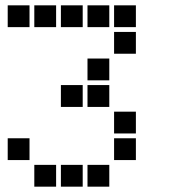

<svg xmlns="http://www.w3.org/2000/svg" viewBox="-20 -711 640 722"><path d="M10 -691Q9 -691 9 -691Q9 -691 9 -690V-610Q9 -609 9 -609Q9 -609 10 -609H90Q91 -609 91 -609Q91 -609 91 -610V-690Q91 -691 91 -691Q91 -691 90 -691ZM110 -691Q109 -691 109 -691Q109 -691 109 -690V-610Q109 -609 109 -609Q109 -609 110 -609H190Q191 -609 191 -609Q191 -609 191 -610V-690Q191 -691 191 -691Q191 -691 190 -691ZM210 -691Q209 -691 209 -691Q209 -691 209 -690V-610Q209 -609 209 -609Q209 -609 210 -609H290Q291 -609 291 -609Q291 -609 291 -610V-690Q291 -691 291 -691Q291 -691 290 -691ZM310 -691Q309 -691 309 -691Q309 -691 309 -690V-610Q309 -609 309 -609Q309 -609 310 -609H390Q391 -609 391 -609Q391 -609 391 -610V-690Q391 -691 391 -691Q391 -691 390 -691ZM410 -691Q409 -691 409 -691Q409 -691 409 -690V-610Q409 -609 409 -609Q409 -609 410 -609H490Q491 -609 491 -609Q491 -609 491 -610V-690Q491 -691 491 -691Q491 -691 490 -691ZM410 -591Q409 -591 409 -591Q409 -591 409 -590V-510Q409 -509 409 -509Q409 -509 410 -509H490Q491 -509 491 -509Q491 -509 491 -510V-590Q491 -591 491 -591Q491 -591 490 -591ZM310 -491Q309 -491 309 -491Q309 -491 309 -490V-410Q309 -409 309 -409Q309 -409 310 -409H390Q391 -409 391 -409Q391 -409 391 -410V-490Q391 -491 391 -491Q391 -491 390 -491ZM210 -391Q209 -391 209 -391Q209 -391 209 -390V-310Q209 -309 209 -309Q209 -309 210 -309H290Q291 -309 291 -309Q291 -309 291 -310V-390Q291 -391 291 -391Q291 -391 290 -391ZM310 -391Q309 -391 309 -391Q309 -391 309 -390V-310Q309 -309 309 -309Q309 -309 310 -309H390Q391 -309 391 -309Q391 -309 391 -310V-390Q391 -391 391 -391Q391 -391 390 -391ZM410 -291Q409 -291 409 -291Q409 -291 409 -290V-210Q409 -209 409 -209Q409 -209 410 -209H490Q491 -209 491 -209Q491 -209 491 -210V-290Q491 -291 491 -291Q491 -291 490 -291ZM10 -191Q9 -191 9 -191Q9 -191 9 -190V-110Q9 -109 9 -109Q9 -109 10 -109H90Q91 -109 91 -109Q91 -109 91 -110V-190Q91 -191 91 -191Q91 -191 90 -191ZM410 -191Q409 -191 409 -191Q409 -191 409 -190V-110Q409 -109 409 -109Q409 -109 410 -109H490Q491 -109 491 -109Q491 -109 491 -110V-190Q491 -191 491 -191Q491 -191 490 -191ZM110 -91Q109 -91 109 -91Q109 -91 109 -90V-10Q109 -9 109 -9Q109 -9 110 -9H190Q191 -9 191 -9Q191 -9 191 -10V-90Q191 -91 191 -91Q191 -91 190 -91ZM210 -91Q209 -91 209 -91Q209 -91 209 -90V-10Q209 -9 209 -9Q209 -9 210 -9H290Q291 -9 291 -9Q291 -9 291 -10V-90Q291 -91 291 -91Q291 -91 290 -91ZM310 -91Q309 -91 309 -91Q309 -91 309 -90V-10Q309 -9 309 -9Q309 -9 310 -9H390Q391 -9 391 -9Q391 -9 391 -10V-90Q391 -91 391 -91Q391 -91 390 -91Z"/></svg>

Font: Doto ExtraBold
Style: Regular
Weight: 800
Monospace: yes
Version: Version 1.000